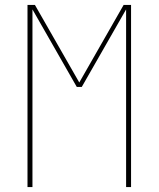

<svg xmlns="http://www.w3.org/2000/svg" viewBox="-20 -755 640 775"><path d="M91 0V-735H121L300 -422L479 -735H509V0H489V-717L310 -404H290L111 -717V0Z"/></svg>

Font: Iosevka Thin Extended
Style: Regular
Weight: 100
Width: 7
Monospace: yes
Designer: Belleve Invis
Foundry: Belleve Invis
Version: Version 32.5.0; ttfautohint (v1.8.4)